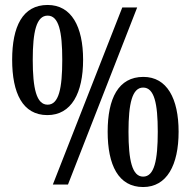

<svg xmlns="http://www.w3.org/2000/svg" viewBox="-20 -744 769 774"><path d="M171 -280C268 -280 315 -369 315 -503C315 -637 268 -724 172 -724C71 -724 29 -637 29 -503C29 -369 71 -280 171 -280ZM193 0H254L533 -714H473ZM172 -322C127 -322 112 -387 112 -503C112 -617 127 -681 172 -681C217 -681 231 -617 231 -503C231 -387 217 -322 172 -322ZM557 10C653 10 700 -79 700 -213C700 -347 653 -434 558 -434C457 -434 414 -347 414 -213C414 -79 457 10 557 10ZM557 -32C513 -32 498 -97 498 -213C498 -327 513 -391 557 -391C602 -391 616 -327 616 -213C616 -97 602 -32 557 -32Z"/></svg>

Font: Noto Serif Lao ExtraCondensed SemiBold
Style: Regular
Weight: 600
Width: 2
Designer: Monotype Design Team
Foundry: Monotype Imaging Inc.
Version: Version 2.003